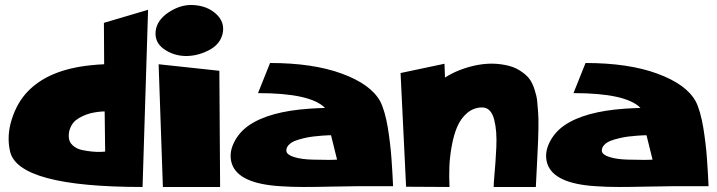

<svg xmlns="http://www.w3.org/2000/svg" viewBox="-20 -775 2858 765"><path d="M397 -331Q394 -331 389 -331Q384 -331 369 -329Q354 -327 340 -323.5Q326 -320 309.5 -312.5Q293 -305 281 -295Q269 -285 261 -267.5Q253 -250 254 -229Q255 -209 270 -195.5Q285 -182 306 -177.5Q327 -173 348 -171Q369 -169 384 -170L399 -171ZM548 -30Q52 -30 20 -172Q6 -234 27 -300Q48 -366 90 -410Q174 -498 342 -515Q370 -518 395 -519L394 -684L570 -736Z M629 -30 612 -519 854 -493 857 -30ZM867 -641Q857 -597 809.5 -573.5Q762 -550 715 -552Q669 -554 632.5 -580Q596 -606 600 -650Q605 -695 652 -726Q699 -757 747 -755Q804 -753 840.5 -720Q877 -687 867 -641Z M1121 -173Q1123 -158 1152.5 -149Q1182 -140 1225.5 -139Q1269 -138 1289.5 -138Q1310 -138 1323 -139L1299 -236Q1296 -236 1289 -236Q1282 -236 1263 -234.5Q1244 -233 1227 -231Q1210 -229 1189 -224Q1168 -219 1153.5 -213Q1139 -207 1129.5 -196.5Q1120 -186 1121 -173ZM1495 -371Q1504 -354 1512 -326Q1520 -298 1525 -267.5Q1530 -237 1534 -203.5Q1538 -170 1540 -140Q1542 -110 1543.5 -85.5Q1545 -61 1545.5 -47Q1546 -33 1546 -33H1476H1474H1399Q1363 -33 1300.5 -31.5Q1238 -30 1189 -30Q1140 -30 1098 -33Q931 -43 904 -122Q891 -162 911 -204.5Q931 -247 971 -275Q1052 -331 1213 -342Q1242 -344 1275 -345Q1217 -404 1008 -404L1056 -524Q1227 -524 1342.5 -481.5Q1458 -439 1495 -371Z M2124 -329Q2128 -286 2121.5 -160.5Q2115 -35 2115 -30H1947Q1947 -43 1949.5 -72Q1952 -101 1954 -127.5Q1956 -154 1957.5 -187.5Q1959 -221 1957 -248Q1955 -275 1949 -298.5Q1943 -322 1931 -334.5Q1919 -347 1900 -347Q1866 -346 1841 -324.5Q1816 -303 1802 -270.5Q1788 -238 1780 -194Q1772 -150 1770.5 -111Q1769 -72 1771 -30L1598 -31L1576 -484L1751 -521L1753 -466Q1803 -498 1868 -513Q1933 -528 1993 -516Q2026 -510 2050.5 -494.5Q2075 -479 2088 -462.5Q2101 -446 2109.5 -419.5Q2118 -393 2120 -375.5Q2122 -358 2124 -329Z M2378 -173Q2380 -158 2409.5 -149Q2439 -140 2482.5 -139Q2526 -138 2546.5 -138Q2567 -138 2580 -139L2556 -236Q2553 -236 2546 -236Q2539 -236 2520 -234.5Q2501 -233 2484 -231Q2467 -229 2446 -224Q2425 -219 2410.5 -213Q2396 -207 2386.5 -196.5Q2377 -186 2378 -173ZM2752 -371Q2761 -354 2769 -326Q2777 -298 2782 -267.5Q2787 -237 2791 -203.5Q2795 -170 2797 -140Q2799 -110 2800.5 -85.5Q2802 -61 2802.5 -47Q2803 -33 2803 -33H2733H2731H2656Q2620 -33 2557.5 -31.5Q2495 -30 2446 -30Q2397 -30 2355 -33Q2188 -43 2161 -122Q2148 -162 2168 -204.5Q2188 -247 2228 -275Q2309 -331 2470 -342Q2499 -344 2532 -345Q2474 -404 2265 -404L2313 -524Q2484 -524 2599.5 -481.5Q2715 -439 2752 -371Z"/></svg>

Font: LONDON PRESLEY
Style: Regular
Weight: 400
Version: Version 001.000